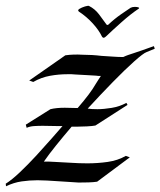

<svg xmlns="http://www.w3.org/2000/svg" viewBox="-27 -650 560 670"><path d="M284 -629Q304 -619 318.5 -600Q333 -581 345 -564Q346 -563 348 -563Q350 -563 351 -564Q372 -584 396.5 -601Q421 -618 429 -623Q435 -626 444 -626Q452 -626 456.5 -624Q461 -622 456 -619Q429 -601 397 -572.5Q365 -544 343 -523Q334 -514 329 -522Q318 -545 296.5 -568.5Q275 -592 249 -609Q242 -614 250 -619Q258 -624 269.5 -627.5Q281 -631 284 -629ZM-6 0 -7 -9Q14 -22 42.5 -49Q71 -76 100 -107.5Q129 -139 153.5 -167Q178 -195 191 -210H179Q164 -210 150 -210.5Q136 -211 122 -211Q106 -211 91.5 -210Q77 -209 66 -204L63 -215L149 -269Q169 -274 199 -274Q210 -274 221 -273.5Q232 -273 244 -273Q289 -325 307 -357Q312 -365 316.5 -372Q321 -379 325 -385Q321 -385 317 -385Q313 -385 308 -386Q292 -387 274 -388Q256 -389 237 -390Q230 -391 223 -391Q216 -391 208 -391Q178 -391 147.5 -385.5Q117 -380 89 -364L75 -369L201 -457Q215 -459 230 -459.5Q245 -460 261 -459Q277 -459 294 -458Q311 -457 327 -455Q347 -454 366 -452.5Q385 -451 403 -451Q408 -453 412 -455Q416 -457 420 -458Q425 -460 439.5 -464.5Q454 -469 470.5 -475Q487 -481 498.5 -485Q510 -489 510 -489L513 -480L484 -468Q473 -464 441 -435.5Q409 -407 366.5 -363.5Q324 -320 279 -271Q285 -270 294 -269.5Q303 -269 313 -269Q335 -269 362.5 -273.5Q390 -278 414 -291L418 -284L306 -212Q296 -210 276.5 -209Q257 -208 243 -208H223Q194 -174 169 -143Q144 -112 126 -86Q135 -86 145 -86Q155 -86 165 -85Q191 -84 220 -82Q249 -80 278 -80Q314 -80 349 -85Q384 -90 412 -106L426 -101L312 -16Q299 -14 282 -13.5Q265 -13 247 -13Q228 -14 208.5 -15.5Q189 -17 169 -18Q153 -19 137 -20Q121 -21 104 -21Q76 -21 48.5 -17Q21 -13 -6 0Z"/></svg>

Font: Kings
Style: Regular
Weight: 400
Designer: Robert E. Leuschke
Foundry: Robert E. Leuschke
Version: Version 1.010; ttfautohint (v1.8.3)